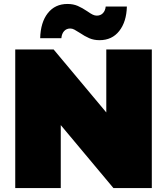

<svg xmlns="http://www.w3.org/2000/svg" viewBox="-20 -950 844 970"><path d="M747 -700V0H553L287 -318V0H57V-700H251L517 -382V-700ZM383 -784Q366 -795 355.5 -800.5Q345 -806 335 -806Q316 -806 304 -793Q292 -780 290 -757H183Q185 -837 221.5 -883.5Q258 -930 321 -930Q350 -930 373 -920Q396 -910 421 -893Q438 -881 448.5 -876Q459 -871 469 -871Q488 -871 500 -883.5Q512 -896 514 -917H621Q619 -840 582.5 -793.5Q546 -747 483 -747Q454 -747 431 -757Q408 -767 383 -784Z"/></svg>

Font: AtCorfu Sans
Style: AtCorfu Sans Black
Weight: 900
Designer: Kostas Teopoulos
Foundry: Kostas Teopoulos
Version: Version 1.00 July 8, 2025, initial release